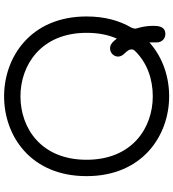

<svg xmlns="http://www.w3.org/2000/svg" viewBox="27 -874 867 962"><g transform="rotate(-90 461.0 -393.5)"><path d="M59 -394C59 -113 263 20 459 20C555 20 653 -11 729 -79V-43C729 -16 748 1 771 1C810 1 812 -36 812 -60C812 -87 808 -114 800 -140C799 -144 798 -147 798 -151C798 -155 800 -161 803 -169C838 -229 859 -302 859 -394C859 -674 655 -807 459 -807C261 -807 59 -674 59 -394ZM459 -725C616 -725 777 -621 777 -394C777 -334 767 -285 748 -242C735 -259 722 -276 699 -276C675 -276 658 -256 658 -236C658 -231 659 -227 661 -222C666 -206 694 -189 694 -170C694 -163 692 -157 688 -153C627 -89 543 -62 459 -62C300 -62 141 -166 141 -394C141 -621 299 -725 459 -725Z"/></g></svg>

Font: Fabada
Style: Regular
Weight: 400
Designer: deFharo
Foundry: deFharo.com
Version: Version 4.000 2011 initial release